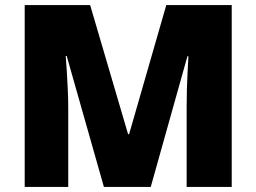

<svg xmlns="http://www.w3.org/2000/svg" viewBox="-20 -734 1007 754"><path d="M388 0 242 -514H238Q240 -494 242 -460Q244 -426 246 -386.5Q248 -347 248 -310V0H77V-714H334L483 -207H487L633 -714H890V0H713V-313Q713 -347 714 -385.5Q715 -424 717 -458.5Q719 -493 720 -513H716L572 0Z"/></svg>

Font: Noto Sans Syriac Eastern Black
Style: Regular
Weight: 900
Designer: Patrick Giasson and the Monotype Design Team
Foundry: Monotype Imaging Inc.
Version: Version 3.001; ttfautohint (v1.8.4.7-5d5b)